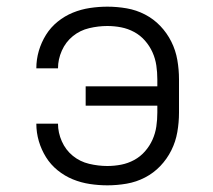

<svg xmlns="http://www.w3.org/2000/svg" viewBox="-20 -548 640 576"><path d="M302 8Q276 8 249.5 4Q223 0 198.5 -10Q174 -20 153 -37Q132 -54 118 -76.5Q104 -99 96.5 -124.5Q89 -150 89 -177Q89 -177 89 -177Q89 -177 89 -177H154Q154 -177 154 -177Q154 -177 154 -177Q154 -150 165.5 -124Q177 -98 198.5 -80.5Q220 -63 247.5 -56.5Q275 -50 302 -50Q323 -50 343.5 -54Q364 -58 382.5 -68Q401 -78 415 -94Q429 -110 437.5 -129Q446 -148 449 -168.5Q452 -189 452 -210V-231H237V-289H452V-310Q452 -331 449 -351.5Q446 -372 437.5 -391Q429 -410 415 -426Q401 -442 382.5 -452Q364 -462 343.5 -466Q323 -470 302 -470Q275 -470 247.5 -463.5Q220 -457 198.5 -439.5Q177 -422 165.5 -396Q154 -370 154 -343Q154 -343 154 -343Q154 -343 154 -343H89Q89 -343 89 -343Q89 -343 89 -343Q89 -370 96.5 -395.5Q104 -421 118 -443.5Q132 -466 153 -483Q174 -500 198.5 -510Q223 -520 249.5 -524Q276 -528 302 -528Q331 -528 360 -523Q389 -518 415 -504.5Q441 -491 461 -470Q481 -449 494 -423Q507 -397 512 -368Q517 -339 517 -310V-210Q517 -181 512 -152Q507 -123 494 -97Q481 -71 461 -50Q441 -29 415 -15.5Q389 -2 360 3Q331 8 302 8Z"/></svg>

Font: Iosevka Aile Custom Light
Style: Regular
Weight: 300
Designer: Belleve Invis
Foundry: Belleve Invis
Version: Version 17.0.2; ttfautohint (v1.8.3)